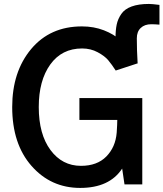

<svg xmlns="http://www.w3.org/2000/svg" viewBox="-20 -922 817 960"><path d="M562.5 -607.4Q557.6 -659.2 557.6 -732.4Q557.6 -771.5 563.5 -799.3Q569.3 -827.1 586.4 -852.1Q603.5 -877 638.2 -889.6Q672.9 -902.3 724.6 -902.3Q740.2 -902.3 777.3 -897.5V-798.8Q753.9 -800.8 736.3 -800.8Q703.1 -800.8 683.6 -782.2Q664.1 -763.7 664.1 -730.5Q664.1 -671.9 668 -607.4ZM41 -386.7Q41 -563.5 135.7 -676.8Q230.5 -790 389.6 -790Q449.2 -790 499.5 -770.5Q549.8 -751 583 -720.2Q616.2 -689.5 636.2 -661.6Q656.2 -633.8 668.9 -605.5L558.6 -569.3Q538.1 -600.6 521 -621.1Q503.9 -641.6 468.8 -660.6Q433.6 -679.7 390.6 -679.7Q289.1 -679.7 231.4 -599.6Q173.8 -519.5 173.8 -386.7Q173.8 -251 232.4 -171.9Q291 -92.8 384.8 -92.8Q465.8 -92.8 511.7 -139.6Q557.6 -186.5 563.5 -258.8Q566.4 -302.7 566.4 -322.3H377V-431.6H691.4V0H602.5L590.8 -79.1Q527.3 17.6 380.9 17.6Q234.4 17.6 137.7 -92.3Q41 -202.1 41 -386.7Z"/></svg>

Font: Gothic A1
Style: Bold
Weight: 700
Version: Version 2.50